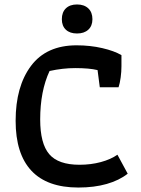

<svg xmlns="http://www.w3.org/2000/svg" viewBox="-20 -831 630 860"><path d="M257 -745Q257 -776 275 -793.5Q293 -811 325 -811Q357 -811 375.5 -793.5Q394 -776 394 -745Q394 -715 375.5 -698Q357 -681 325 -681Q293 -681 275 -698Q257 -715 257 -745ZM50 -290Q50 -444 119 -536Q188 -628 323 -628Q384 -628 438 -615.5Q492 -603 524 -584V-534Q524 -510 520.5 -484Q517 -458 511 -440H427L417 -517Q380 -526 317 -526Q261 -526 202 -513Q160 -423 160 -296Q160 -188 200.5 -140.5Q241 -93 336 -93Q387 -93 431.5 -105Q476 -117 506 -138L552 -53Q514 -23 458 -7Q402 9 331 9Q191 9 120.5 -66.5Q50 -142 50 -290Z"/></svg>

Font: Athiti SemiBold
Style: Regular
Weight: 600
Designer: CadsonDemak Team
Foundry: CadsonDemak
Version: Version 1.032